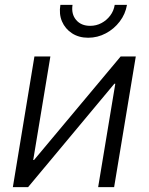

<svg xmlns="http://www.w3.org/2000/svg" viewBox="-20 -767 609 787"><path d="M447.8 0H382.3L452.6 -423.8H448.7L95.2 0H32.7L121.1 -535.6H186.5L116.2 -111.3H119.6L474.6 -535.6H536.6ZM341.3 -612.3Q303.2 -612.3 275.1 -630.6Q247.1 -648.9 234.1 -679.2Q221.2 -709.5 227.5 -747.1H277.3Q271.5 -709.5 292 -685.3Q312.5 -661.1 349.6 -661.1Q374.5 -661.1 395.8 -672.4Q417 -683.6 431.6 -702.9Q446.3 -722.2 450.2 -747.1H500.5Q494.1 -709.5 470.9 -679Q447.8 -648.4 413.8 -630.4Q379.9 -612.3 341.3 -612.3Z"/></svg>

Font: Inter 20pt Light
Style: Italic
Weight: 300
Italic angle: -9.3988°
Version: Version 4.001;git-66647c0bb